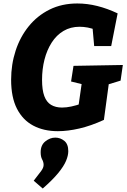

<svg xmlns="http://www.w3.org/2000/svg" viewBox="-20 -741 730 1105"><path d="M313 14Q232 14 171.5 -18Q111 -50 77.5 -115.5Q44 -181 44 -282Q44 -370 70 -449.5Q96 -529 145.5 -590Q195 -651 265.5 -686Q336 -721 425 -721Q482 -721 540 -706.5Q598 -692 657 -664L620 -476H522L512 -588L538 -566Q510 -578 485 -582.5Q460 -587 438 -587Q386 -587 345.5 -563Q305 -539 277.5 -496Q250 -453 236 -398Q222 -343 222 -281Q222 -223 235 -188Q248 -153 274 -137.5Q300 -122 337 -122Q362 -122 390 -128Q418 -134 450 -145L428 -106L453 -280L474 -251L389 -272L403 -362L687 -367L674 -277L589 -251L609 -280L578 -51Q504 -17 437 -1.5Q370 14 313 14ZM226 344 174 299Q203 262 217 243Q231 224 231 208Q231 192 222.5 176.5Q214 161 214 135Q214 94 241 72.5Q268 51 298 51Q327 51 350 69.5Q373 88 373 129Q373 154 360 185Q347 216 315 255Q283 294 226 344Z"/></svg>

Font: Bitter Thin ExtraBold
Style: Italic
Weight: 800
Italic angle: -9°
Version: Version 2.002